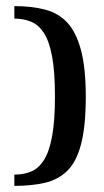

<svg xmlns="http://www.w3.org/2000/svg" viewBox="-20 -547 340 629"><path d="M27 -527Q82 -527 126 -516Q170 -505 199.5 -474Q229 -443 245 -384Q261 -325 261 -230Q261 -133 245.5 -74.5Q230 -16 200 13Q170 42 126.5 52Q83 62 27 62V25Q58 25 82 15Q106 5 123.5 -22Q141 -49 150.5 -99.5Q160 -150 160 -231Q160 -313 150.5 -363Q141 -413 123.5 -439.5Q106 -466 81.5 -476Q57 -486 27 -486Z"/></svg>

Font: Genos Thin Medium
Style: Regular
Weight: 500
Version: Version 1.010